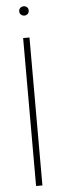

<svg xmlns="http://www.w3.org/2000/svg" viewBox="-58 -877 297 905"><g transform="rotate(-5 90.0 -424.5)"><path d="M75 0V-700H105V0ZM90.5 -805Q81 -805 74.2 -811.2Q67.5 -817.5 67.5 -827Q67.5 -837 74.2 -843Q81 -849 90.5 -849Q99.5 -849 106 -843Q112.5 -837 112.5 -827Q112.5 -817.5 106 -811.2Q99.5 -805 90.5 -805Z"/></g></svg>

Font: Urbanist Thin
Style: Regular
Weight: 100
Designer: Corey Hu
Foundry: Corey Hu
Version: Version 1.330; ttfautohint (v1.8.4.7-5d5b)